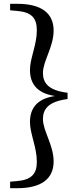

<svg xmlns="http://www.w3.org/2000/svg" viewBox="-20 -810 418 1006"><path d="M334 -324C234 -336 205 -375 205 -428C205 -490 261 -564 261 -650C261 -743 194 -790 71 -790H33V-756L67 -753C145 -747 173 -716 173 -651C173 -575 137 -504 137 -444C137 -377 168 -322 268 -307C168 -292 137 -237 137 -170C137 -110 173 -39 173 38C173 101 145 133 67 139L33 142V176H71C194 176 261 129 261 36C261 -50 205 -124 205 -186C205 -239 234 -278 334 -291Z"/></svg>

Font: Noto Serif CJK SC SemiBold
Style: Regular
Weight: 600
Designer: Ryoko NISHIZUKA 西塚涼子 (kana & ideographs); Frank Grießhammer (Latin, Greek & Cyrillic); Wenlong ZHANG 张文龙 (bopomofo); San
Foundry: Adobe
Version: Version 2.001;hotconv 1.1.0;makeotfexe 2.6.0